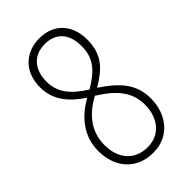

<svg xmlns="http://www.w3.org/2000/svg" viewBox="-221 -862 848 848"><g transform="rotate(-45 202.5 -438.0)"><path d="M206 -795C115 -795 55 -733 55 -640C55 -563 97 -508 170 -460C97 -418 38 -355 38 -258C38 -153 103 -81 205 -81C304 -81 367 -158 367 -259C367 -354 311 -407 232 -460C307 -504 352 -549 352 -641C352 -731 299 -795 206 -795ZM205 -760C275 -760 314 -715 314 -639C314 -558 272 -520 203 -478C131 -523 93 -569 93 -637C93 -713 135 -760 205 -760ZM76 -257C76 -348 130 -403 200 -442L215 -432C298 -379 329 -322 329 -259C329 -175 282 -116 204 -116C129 -116 76 -168 76 -257Z"/></g></svg>

Font: Noto Sans Kannada UI ExtraCondensed ExtraLight
Style: Regular
Weight: 200
Width: 2
Designer: Jelle Bosma - Monotype Design Team
Foundry: Monotype Imaging Inc.
Version: Version 2.005